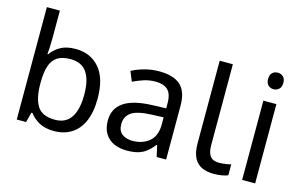

<svg xmlns="http://www.w3.org/2000/svg" viewBox="-94 -1002 1970 1254"><g transform="rotate(15 891.0 -375.0)"><path d="M173 -575Q173 -541 171.5 -511.5Q170 -482 168 -465H173Q196 -499 236 -522Q276 -545 339 -545Q439 -545 499.5 -475.5Q560 -406 560 -268Q560 -176 532.5 -114Q505 -52 455 -21Q405 10 339 10Q276 10 236 -13Q196 -36 173 -68H166L148 0H85V-760H173ZM324 -472Q267 -472 234 -450.5Q201 -429 187 -384.5Q173 -340 173 -271V-267Q173 -168 205.5 -115.5Q238 -63 326 -63Q398 -63 433.5 -116Q469 -169 469 -269Q469 -370 433.5 -421Q398 -472 324 -472Z M903 -545Q1001 -545 1048 -502Q1095 -459 1095 -365V0H1031L1014 -76H1010Q987 -47 962.5 -27.5Q938 -8 906.5 1Q875 10 830 10Q782 10 743.5 -7Q705 -24 683 -59.5Q661 -95 661 -149Q661 -229 724 -272.5Q787 -316 918 -320L1009 -323V-355Q1009 -422 980 -448Q951 -474 898 -474Q856 -474 818 -461.5Q780 -449 747 -433L720 -499Q755 -518 803 -531.5Q851 -545 903 -545ZM929 -259Q829 -255 790.5 -227Q752 -199 752 -148Q752 -103 779.5 -82Q807 -61 850 -61Q918 -61 963 -98.5Q1008 -136 1008 -214V-262Z M1419 10Q1375 10 1340.5 -4.5Q1306 -19 1286 -55.5Q1266 -92 1266 -157V-714H1355V-165Q1355 -117 1373.5 -93Q1392 -69 1432 -69Q1454 -69 1477.5 -72.5Q1501 -76 1514 -80V-6Q1500 1 1472.5 5.5Q1445 10 1419 10Z M1697 -536V0H1609V-536ZM1654 -737Q1674 -737 1689.5 -723.5Q1705 -710 1705 -681Q1705 -653 1689.5 -639Q1674 -625 1654 -625Q1632 -625 1617 -639Q1602 -653 1602 -681Q1602 -710 1617 -723.5Q1632 -737 1654 -737Z"/></g></svg>

Font: utelugu25
Style: Book
Weight: 400
Designer: Jelle Bosma - Monotype Design Team
Foundry: Monotype Imaging Inc.
Version: Version 2.003